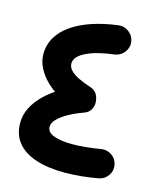

<svg xmlns="http://www.w3.org/2000/svg" viewBox="-105 -714 722 851"><g transform="rotate(15 255.5 -288.5)"><path d="M407.1 -577.9Q403.4 -604.1 381.6 -620.8Q359.7 -637.6 333.5 -633.9Q269.7 -625.9 216.7 -608.3Q163.7 -590.7 125.2 -564.3Q86.7 -537.8 65.7 -502.8Q44.8 -467.8 44.8 -424.3Q44.8 -391.6 61.2 -360.4Q77.5 -329.1 106.3 -302.1Q135.1 -275.1 172.7 -254.3Q210.2 -233.5 252.8 -221.7Q275.6 -215.2 291.6 -223.1Q307.5 -231 315.6 -246.7Q323.7 -262.5 323.5 -280.9Q323.4 -299.4 313.6 -315Q303.8 -330.6 284.1 -336.9Q252.6 -347 228 -358.9Q203.5 -370.7 189.5 -384.9Q175.5 -399.2 175.5 -417Q175.5 -433.8 188.6 -447.8Q201.7 -461.8 225.6 -473Q249.5 -484.3 281.6 -492.2Q313.6 -500.2 351.1 -504.6Q377.3 -508.3 394 -530Q410.8 -551.8 407.1 -577.9ZM249.3 -333.4Q203.2 -316.2 162.5 -292.2Q121.7 -268.3 90.6 -238.7Q59.6 -209.1 42 -175.2Q24.4 -141.2 24.4 -103.8Q24.4 -49.4 54.3 -13.4Q84.1 22.6 139.2 40.7Q194.3 58.8 269.9 58.8Q308.8 58.8 349.3 54.7Q389.8 50.7 425.8 43.7Q452.3 38.3 467 15.9Q481.8 -6.6 476.4 -32.7Q471.6 -59.1 449.1 -73.9Q426.6 -88.7 400.4 -84.1Q369.9 -78.7 335.7 -75.2Q301.5 -71.7 270.6 -71.7Q219.8 -71.7 187.4 -83.4Q154.9 -95.1 154.9 -121Q154.9 -138.5 172.1 -156.2Q189.3 -174 219.1 -190.6Q248.9 -207.3 286.6 -220.7Q307.1 -227.9 316.2 -244.1Q325.3 -260.3 324.3 -278.9Q323.4 -297.5 313.8 -312.9Q304.3 -328.2 287.8 -335Q271.2 -341.8 249.3 -333.4Z"/></g></svg>

Font: Mikhak VF
Style: Regular
Weight: 100
Designer: Amin Abedi
Version: Version 3.001